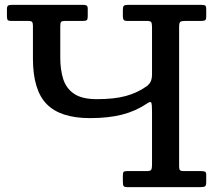

<svg xmlns="http://www.w3.org/2000/svg" viewBox="-20 -770 904 790"><path d="M605.5 -657.5Q605.5 -673.5 602.2 -678.8Q599 -684 583 -684H503Q491.5 -684 488.5 -688.8Q485.5 -693.5 485.5 -704V-729Q485.5 -742.5 489.5 -746.2Q493.5 -750 506.5 -750H808Q820.5 -750 824.5 -747Q828.5 -744 828.5 -731V-701Q828.5 -690 824.2 -687Q820 -684 809 -684H744.5Q728 -684 722.5 -680.5Q717 -677 717 -660V-84.5Q717 -73 721 -69.5Q725 -66 737 -66H808.5Q819 -66 823.8 -63.5Q828.5 -61 828.5 -50V-22.5Q828.5 -6.5 823.5 -3.2Q818.5 0 803.5 0H506Q492 0 488.8 -4.2Q485.5 -8.5 485.5 -23V-47.5Q485.5 -58.5 488.2 -62.2Q491 -66 502 -66H584Q599 -66 602.2 -71.5Q605.5 -77 605.5 -91.5V-312Q605.5 -340.5 602.5 -347.5Q599.5 -354.5 584 -343.5Q539 -313 482.8 -298.5Q426.5 -284 350.5 -284Q228.5 -284 172 -341.8Q115.5 -399.5 115.5 -529V-664.5Q115.5 -676.5 111.5 -680.2Q107.5 -684 96 -684H26Q13 -684 10.8 -688.8Q8.5 -693.5 8.5 -707V-731Q8.5 -743 12.8 -746.5Q17 -750 28.5 -750H321Q331 -750 336 -747.5Q341 -745 341 -734V-703Q341 -691 337.5 -687.5Q334 -684 322.5 -684H247.5Q235 -684 231.5 -680Q228 -676 228 -662.5V-532.5Q228 -483 240.2 -444.5Q252.5 -406 285 -384Q317.5 -362 378.5 -362Q449.5 -362 497 -374.8Q544.5 -387.5 582.5 -414.5Q593.5 -422 599.5 -433.5Q605.5 -445 605.5 -465.5Z"/></svg>

Font: Besley* Medium
Style: Regular
Weight: 500
Designer: Owen Earl
Foundry: indestructible type*
Version: Version 3.000; ttfautohint (v1.8.3)